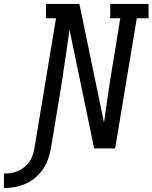

<svg xmlns="http://www.w3.org/2000/svg" viewBox="-137 -755 776 977"><path d="M-117 202V128Q-99 128 -81.5 125.5Q-64 123 -46.5 115.5Q-29 108 -14 96Q1 84 12 68.5Q23 53 29 35.5Q35 18 38 0Q66 -165 93 -330.5Q120 -496 148 -662H97V-735H267L392 -132Q394 -141 395 -149Q396 -157 397 -165L413 -276Q419 -317 425.5 -358.5Q432 -400 439 -441L475 -662H424V-735H619V-662H559L449 0H342L217 -603Q215 -594 214 -586Q213 -578 212 -570L196 -459Q190 -418 183.5 -376.5Q177 -335 171 -294L122 0Q117 28 107.5 55Q98 82 81.5 106Q65 130 42 149.5Q19 169 -7.5 180.5Q-34 192 -62 197Q-90 202 -117 202Z"/></svg>

Font: Iosevka Slab Extended
Style: Italic
Weight: 400
Width: 7
Italic angle: -9°
Monospace: yes
Designer: Belleve Invis
Foundry: Belleve Invis
Version: Version 11.1.0; ttfautohint (v1.8.3)